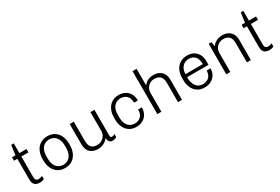

<svg xmlns="http://www.w3.org/2000/svg" viewBox="72 -1749 4060 2788"><g transform="rotate(-30 2101.5 -355.0)"><path d="M217 10Q185 10 159.5 -1.5Q134 -13 120 -38.5Q106 -64 106 -104V-454H50V-511H107L130 -674H173V-511H292V-454H173V-112Q173 -68 191 -56Q209 -44 230 -44Q241 -44 260.5 -49.5Q280 -55 292 -60V-8Q283 -2 270 2Q257 6 243.5 8Q230 10 217 10Z M640 10Q577 10 527.5 -20.5Q478 -51 449.5 -109Q421 -167 421 -248V-263Q421 -346 450 -403.5Q479 -461 529 -491Q579 -521 642 -521H648Q712 -521 761.5 -490.5Q811 -460 839 -402.5Q867 -345 867 -263V-248Q867 -167 838 -109Q809 -51 759.5 -20.5Q710 10 646 10ZM644 -44Q687 -44 722 -65Q757 -86 778 -129Q799 -172 799 -235V-276Q799 -340 778 -382.5Q757 -425 722 -446Q687 -467 644 -467Q601 -467 566 -446Q531 -425 510.5 -382.5Q490 -340 490 -276V-235Q490 -172 510.5 -129Q531 -86 566 -65Q601 -44 644 -44Z M1196 10Q1117 10 1067 -34Q1017 -78 1017 -175V-511H1085V-193Q1085 -115 1117.5 -81Q1150 -47 1212 -47Q1254 -47 1288.5 -66.5Q1323 -86 1343.5 -120Q1364 -154 1364 -196V-511H1431V-78Q1431 -60 1438.5 -52Q1446 -44 1457 -44Q1468 -44 1482 -48.5Q1496 -53 1507 -60V-10Q1494 0 1476.5 5Q1459 10 1439 10Q1409 10 1393.5 -2.5Q1378 -15 1372.5 -34.5Q1367 -54 1366 -76Q1340 -36 1293 -13Q1246 10 1196 10Z M1834 10Q1771 10 1722.5 -21Q1674 -52 1647 -109Q1620 -166 1620 -247V-265Q1620 -325 1636 -372.5Q1652 -420 1681.5 -453.5Q1711 -487 1750.5 -504Q1790 -521 1838 -521H1843Q1901 -521 1946.5 -496.5Q1992 -472 2018.5 -426Q2045 -380 2045 -313H1982Q1982 -365 1963 -399Q1944 -433 1912 -450Q1880 -467 1841 -467Q1776 -467 1732.5 -420Q1689 -373 1689 -277V-235Q1689 -139 1732.5 -91.5Q1776 -44 1842 -44Q1881 -44 1913 -60.5Q1945 -77 1964 -111Q1983 -145 1983 -198H2045Q2045 -132 2017.5 -85Q1990 -38 1943.5 -14Q1897 10 1840 10Z M2191 0V-720H2259V-440Q2285 -481 2331 -501Q2377 -521 2422 -521Q2474 -521 2515.5 -500.5Q2557 -480 2581 -439Q2605 -398 2605 -334V0H2538V-323Q2538 -399 2503 -432Q2468 -465 2405 -465Q2363 -465 2330 -445Q2297 -425 2278 -391.5Q2259 -358 2259 -315V0Z M2981 10Q2917 10 2868 -20Q2819 -50 2791.5 -107.5Q2764 -165 2764 -247V-264Q2764 -347 2792.5 -404Q2821 -461 2871 -491Q2921 -521 2985 -521H2991Q3048 -521 3093.5 -496.5Q3139 -472 3165.5 -425Q3192 -378 3192 -312V-248H2833Q2833 -182 2851.5 -136.5Q2870 -91 2904 -67.5Q2938 -44 2986 -44Q3024 -44 3056 -60Q3088 -76 3107.5 -108Q3127 -140 3127 -189H3192Q3192 -127 3164 -82.5Q3136 -38 3089.5 -14Q3043 10 2987 10ZM2834 -298H3126Q3126 -384 3088.5 -425.5Q3051 -467 2985 -467Q2924 -467 2881.5 -425Q2839 -383 2834 -298Z M3347 0V-511H3394L3406 -435Q3433 -477 3479.5 -499Q3526 -521 3576 -521Q3629 -521 3670.5 -500.5Q3712 -480 3736 -439Q3760 -398 3760 -334V0H3693V-323Q3693 -399 3658.5 -432Q3624 -465 3561 -465Q3519 -465 3486 -445Q3453 -425 3434 -391.5Q3415 -358 3415 -315V0Z M4066 10Q4034 10 4008.5 -1.5Q3983 -13 3969 -38.5Q3955 -64 3955 -104V-454H3899V-511H3956L3979 -674H4022V-511H4141V-454H4022V-112Q4022 -68 4040 -56Q4058 -44 4079 -44Q4090 -44 4109.5 -49.5Q4129 -55 4141 -60V-8Q4132 -2 4119 2Q4106 6 4092.5 8Q4079 10 4066 10Z"/></g></svg>

Font: Chivo ExtraLight
Style: Regular
Weight: 250
Designer: Hector Gatti
Foundry: Omnibus-Type
Version: Version 2.002